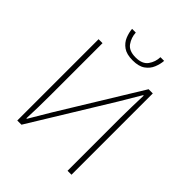

<svg xmlns="http://www.w3.org/2000/svg" viewBox="-231 -970 1102 1102"><g transform="rotate(45 320.0 -419.0)"><path d="M100 0V-660H132V-232Q132 -186 131 -140Q130 -94 128 -46H132L208 -174L506 -660H540V0H508V-434Q508 -481 509.5 -524.5Q511 -568 512 -614H508L432 -486L134 0ZM324 -712Q275 -712 247.5 -731.5Q220 -751 208 -780.5Q196 -810 194 -838H224Q226 -799 248 -767.5Q270 -736 324 -736Q378 -736 400.5 -767.5Q423 -799 424 -838H454Q452 -810 440 -780.5Q428 -751 400.5 -731.5Q373 -712 324 -712Z"/></g></svg>

Font: SourceSans3VF
Style: Regular
Weight: 200
Designer: Paul D. Hunt
Foundry: Adobe
Version: Version 3.052;hotconv 1.1.0;makeotfexe 2.6.0